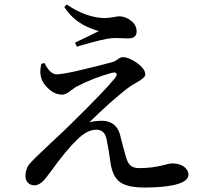

<svg xmlns="http://www.w3.org/2000/svg" viewBox="-20 -821 896 860"><path d="M629 19C682 19 725 15 758 8C802 -2 824 -17 824 -38C824 -67 795 -89 752 -89C743 -89 731 -87 715 -82C681 -73 644 -68 604 -68C568 -68 554 -82 543 -122C537 -143 528 -176 517 -220C506 -259 476 -280 439 -280C416 -280 397 -278 380 -273C407 -300 439 -330 476 -363C515 -397 544 -421 563 -434C570 -439 580 -445 593 -452C618 -466 631 -478 631 -487C631 -504 618 -522 592 -540C568 -557 547 -565 530 -565C524 -565 517 -562 508 -556C499 -549 491 -545 484 -543C443 -532 400 -521 353 -510C292 -495 252 -488 234 -488C214 -488 196 -505 179 -539L165 -535C159 -510 159 -488 165 -471C170 -453 182 -437 199 -422C218 -405 238 -397 259 -397C269 -397 282 -403 297 -415C306 -422 314 -428 321 -432C372 -459 425 -479 478 -494C502 -501 511 -490 494 -470C464 -433 400 -366 302 -270C285 -253 252 -221 203 -176C172 -147 152 -127 141 -117C140 -116 138 -114 136 -112C121 -97 110 -85 105 -77C98 -64 94 -49 94 -32C94 -7 111 9 134 9C152 9 170 -3 188 -27C191 -32 197 -39 204 -48C255 -119 296 -168 326 -196C355 -225 384 -240 411 -240C437 -240 453 -225 458 -194C464 -166 470 -130 476 -85C483 -46 497 -20 518 -5C540 11 577 19 629 19ZM324 -612C327 -613 333 -614 341 -617C413 -638 460 -649 483 -650C492 -651 506 -651 524 -650C537 -649 547 -649 554 -649C579 -649 592 -659 592 -680C592 -699 584 -715 567 -728C551 -741 533 -748 514 -748C509 -748 502 -747 493 -745C476 -742 460 -740 447 -740C391 -742 335 -762 279 -801L268 -790C289 -757 316 -731 349 -712C367 -701 390 -692 418 -683C421 -682 422 -682 423 -682C404 -672 368 -655 316 -630Z"/></svg>

Font: AllPunType SemiBold
Style: Regular
Weight: 600
Version: 1.0